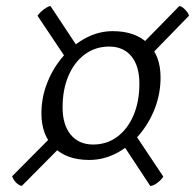

<svg xmlns="http://www.w3.org/2000/svg" viewBox="-20 -604 645 635"><path d="M275 -75Q201 -75 159 -116Q117 -157 117 -229Q117 -282 136.5 -331Q156 -380 189.5 -418.5Q223 -457 265 -479Q307 -501 353 -501Q427 -501 469 -460.5Q511 -420 511 -348Q511 -294 492 -245Q473 -196 440 -157.5Q407 -119 364.5 -97Q322 -75 275 -75ZM52 11Q46 10 39 5Q32 0 27 -7.5Q22 -15 20 -21L163 -165L189 -127ZM477 11 386 -127 424 -164 520 -20Q517 -14 509 -6.5Q501 1 492.5 6Q484 11 477 11ZM288 -126Q333 -126 367.5 -151.5Q402 -177 421.5 -222.5Q441 -268 441 -327Q441 -386 414.5 -418Q388 -450 341 -450Q296 -450 261 -424.5Q226 -399 206.5 -353.5Q187 -308 187 -249Q187 -191 214 -158.5Q241 -126 288 -126ZM203 -404 104 -552Q108 -558 116 -565.5Q124 -573 133 -578.5Q142 -584 147 -584L241 -442ZM466 -409 440 -448 573 -584Q580 -583 586.5 -577.5Q593 -572 598.5 -565Q604 -558 605 -552Z"/></svg>

Font: Petrona
Style: Italic
Weight: 400
Italic angle: -9°
Designer: Ringo R. Seeber
Foundry: Ringo R. Seeber
Version: Version 2.001; ttfautohint (v1.8.3)